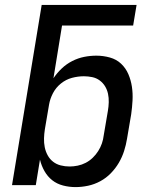

<svg xmlns="http://www.w3.org/2000/svg" viewBox="-20 -755 640 783"><path d="M288 8Q262 8 237 1.5Q212 -5 193 -20Q174 -35 161.5 -57Q149 -79 143 -104L126 0H29L150 -735H537L523 -651H233L198 -436Q213 -458 232 -476Q251 -494 274.5 -506Q298 -518 323 -523Q348 -528 373 -528Q401 -528 428 -520.5Q455 -513 474 -495Q493 -477 503.5 -452.5Q514 -428 518 -401Q522 -374 520.5 -345.5Q519 -317 515 -289L498 -189Q494 -164 486 -139Q478 -114 464.5 -91Q451 -68 432 -48.5Q413 -29 389 -16Q365 -3 339 2.5Q313 8 288 8ZM264 -76Q280 -76 297 -79.5Q314 -83 329.5 -91Q345 -99 358 -111.5Q371 -124 380.5 -139Q390 -154 395.5 -170Q401 -186 403 -203L420 -303Q423 -320 423.5 -338Q424 -356 420.5 -372.5Q417 -389 408.5 -403Q400 -417 386.5 -427Q373 -437 356 -440.5Q339 -444 322 -444Q298 -444 273.5 -437.5Q249 -431 228.5 -414.5Q208 -398 196 -375Q184 -352 180 -328L163 -228Q160 -209 159.5 -190.5Q159 -172 162.5 -154.5Q166 -137 174.5 -121.5Q183 -106 196.5 -95.5Q210 -85 227.5 -80.5Q245 -76 264 -76Z"/></svg>

Font: Iosevka Custom Medium Oblique
Style: Regular
Weight: 500
Italic angle: -9°
Designer: Belleve Invis
Foundry: Belleve Invis
Version: Version 27.0.1